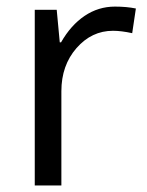

<svg xmlns="http://www.w3.org/2000/svg" viewBox="-20 -565 448 585"><path d="M330.1 -544.9Q365.7 -544.9 394 -539.1L382.8 -463.9Q349.6 -471.2 324.2 -471.2Q259.3 -471.2 213.1 -418.5Q167 -365.7 167 -287.1V0H85.9V-535.2H152.8L162.1 -436H166Q195.8 -488.3 237.8 -516.6Q279.8 -544.9 330.1 -544.9Z"/></svg>

Font: f02724691
Style: Regular
Weight: 400
Foundry: Ascender Corporation
Version: Version 1.10